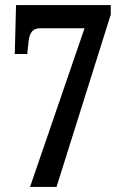

<svg xmlns="http://www.w3.org/2000/svg" viewBox="-20 -734 491 754"><path d="M98 0H202L415 -677V-714H43L38 -522H87L92 -569C96 -606 108 -623 138 -623H312Z"/></svg>

Font: Noto Serif Hebrew ExtraCondensed SemiBold
Style: Regular
Weight: 600
Width: 2
Designer: Monotype Design Team
Foundry: Monotype Imaging Inc.
Version: Version 2.004